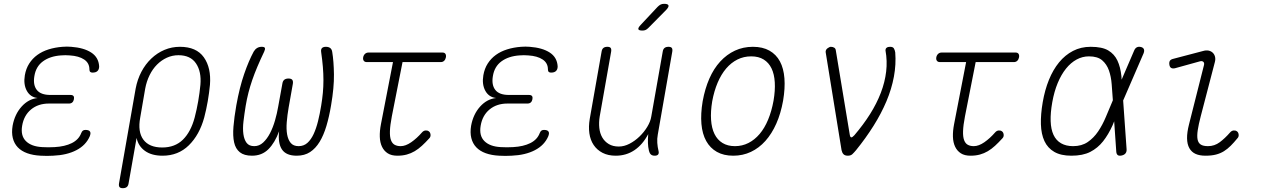

<svg xmlns="http://www.w3.org/2000/svg" viewBox="-20 -805 6640 1005"><path d="M499 -458Q499 -450 497 -444Q495 -438 490.5 -433.5Q486 -429 479.5 -427Q473 -425 464 -425Q460 -425 457 -426Q454 -427 452 -429Q450 -431 449 -434.5Q448 -438 448 -442Q448 -475 420.5 -493.5Q393 -512 345 -515Q334 -516 322 -516Q310 -516 299 -515Q242 -511 205 -484Q168 -457 160 -407Q152 -361 172.5 -334.5Q193 -308 244 -308H349Q360 -308 364.5 -302.5Q369 -297 367 -286Q365 -275 358.5 -269Q352 -263 341 -263H236Q180 -263 142.5 -232Q105 -201 96 -147Q87 -95 115.5 -66.5Q144 -38 201 -35Q217 -34 233.5 -34Q250 -34 266 -35Q320 -38 356 -56Q392 -74 405 -108Q407 -113 409 -116Q411 -119 413.5 -121Q416 -123 419.5 -124Q423 -125 427 -125Q436 -125 442 -123Q448 -121 451 -116.5Q454 -112 453.5 -106Q453 -100 450 -92Q430 -45 380 -19Q330 7 258 10Q242 11 225.5 11Q209 11 193 10Q153 8 122.5 -3Q92 -14 73 -34Q54 -54 47 -82.5Q40 -111 46 -147Q57 -207 93 -247Q129 -287 177 -292Q139 -296 120.5 -329.5Q102 -363 110 -411Q116 -446 133 -472.5Q150 -499 175.5 -517.5Q201 -536 234.5 -546.5Q268 -557 307 -560Q318 -561 330 -561Q342 -561 353 -560Q419 -555 457.5 -530Q496 -505 499 -458Z M623 180Q610 180 605.5 174Q601 168 603 155L690 -341Q699 -389 720 -429Q741 -469 772 -498.5Q803 -528 841 -544Q879 -560 922 -560Q1008 -560 1047 -505Q1086 -450 1079 -361Q1075 -319 1067.5 -275.5Q1060 -232 1049 -190Q1024 -99 968.5 -44.5Q913 10 831 10Q774 10 739 -15Q704 -40 695 -83L653 155Q651 168 643.5 174Q636 180 623 180ZM829 -33Q896 -33 937.5 -74Q979 -115 999 -190Q1010 -232 1017.5 -275.5Q1025 -319 1029 -361Q1035 -430 1006 -473Q977 -516 914 -516Q882 -516 853.5 -503Q825 -490 802 -467Q779 -444 763 -411.5Q747 -379 740 -341L714 -190Q700 -115 730.5 -74Q761 -33 829 -33Z M1686 -560Q1700 -560 1708.5 -553.5Q1717 -547 1719 -533Q1727 -485 1728 -416Q1729 -347 1713 -254Q1703 -194 1688.5 -145.5Q1674 -97 1653 -62.5Q1632 -28 1603 -9Q1574 10 1533 10Q1478 10 1456 -22.5Q1434 -55 1441 -118Q1419 -58 1385 -24Q1351 10 1299 10Q1258 10 1235.5 -8Q1213 -26 1205.5 -59.5Q1198 -93 1202 -142Q1206 -191 1217 -254Q1234 -348 1258 -417.5Q1282 -487 1308 -535Q1315 -547 1325.5 -553.5Q1336 -560 1350 -560Q1364 -560 1366.5 -554Q1369 -548 1363 -535Q1343 -493 1327.5 -456.5Q1312 -420 1300.5 -386.5Q1289 -353 1280.5 -320Q1272 -287 1266 -251Q1259 -208 1254.5 -170Q1250 -132 1254 -103Q1258 -74 1271 -57Q1284 -40 1311 -40Q1337 -40 1357.5 -59Q1378 -78 1393.5 -108Q1409 -138 1419.5 -174.5Q1430 -211 1436 -246L1458 -367Q1460 -381 1468 -387.5Q1476 -394 1490 -394Q1504 -394 1509.5 -387.5Q1515 -381 1513 -367L1491 -243Q1484 -203 1481 -166Q1478 -129 1483 -101Q1488 -73 1502 -56.5Q1516 -40 1543 -40Q1570 -40 1589 -57Q1608 -74 1621.5 -103Q1635 -132 1644.5 -170Q1654 -208 1661 -251Q1667 -287 1670 -319.5Q1673 -352 1673 -385.5Q1673 -419 1670 -455Q1667 -491 1661 -533Q1659 -547 1665.5 -553.5Q1672 -560 1686 -560Z M2296 -530Q2307 -530 2311.5 -523Q2316 -516 2314 -505Q2312 -494 2305 -487Q2298 -480 2287 -480H2087L2031 -196Q2022 -149 2021 -119Q2020 -89 2026.5 -71.5Q2033 -54 2046 -47Q2059 -40 2077 -40Q2103 -40 2132.5 -60.5Q2162 -81 2189 -112Q2197 -121 2207 -122Q2217 -123 2224 -118Q2232 -113 2233.5 -101Q2235 -89 2227 -81Q2207 -59 2188.5 -42Q2170 -25 2150.5 -13.5Q2131 -2 2109 4Q2087 10 2060 10Q2029 10 2009.5 -2.5Q1990 -15 1979.5 -37Q1969 -59 1968 -89Q1967 -119 1974 -155L2037 -480H1900Q1889 -480 1884 -487Q1879 -494 1881 -505Q1883 -516 1890.5 -523Q1898 -530 1909 -530Z M2899 -458Q2899 -450 2897 -444Q2895 -438 2890.5 -433.5Q2886 -429 2879.5 -427Q2873 -425 2864 -425Q2860 -425 2857 -426Q2854 -427 2852 -429Q2850 -431 2849 -434.5Q2848 -438 2848 -442Q2848 -475 2820.5 -493.5Q2793 -512 2745 -515Q2734 -516 2722 -516Q2710 -516 2699 -515Q2642 -511 2605 -484Q2568 -457 2560 -407Q2552 -361 2572.5 -334.5Q2593 -308 2644 -308H2749Q2760 -308 2764.5 -302.5Q2769 -297 2767 -286Q2765 -275 2758.5 -269Q2752 -263 2741 -263H2636Q2580 -263 2542.5 -232Q2505 -201 2496 -147Q2487 -95 2515.5 -66.5Q2544 -38 2601 -35Q2617 -34 2633.5 -34Q2650 -34 2666 -35Q2720 -38 2756 -56Q2792 -74 2805 -108Q2807 -113 2809 -116Q2811 -119 2813.5 -121Q2816 -123 2819.5 -124Q2823 -125 2827 -125Q2836 -125 2842 -123Q2848 -121 2851 -116.5Q2854 -112 2853.5 -106Q2853 -100 2850 -92Q2830 -45 2780 -19Q2730 7 2658 10Q2642 11 2625.5 11Q2609 11 2593 10Q2553 8 2522.5 -3Q2492 -14 2473 -34Q2454 -54 2447 -82.5Q2440 -111 2446 -147Q2457 -207 2493 -247Q2529 -287 2577 -292Q2539 -296 2520.5 -329.5Q2502 -363 2510 -411Q2516 -446 2533 -472.5Q2550 -499 2575.5 -517.5Q2601 -536 2634.5 -546.5Q2668 -557 2707 -560Q2718 -561 2730 -561Q2742 -561 2753 -560Q2819 -555 2857.5 -530Q2896 -505 2899 -458Z M3407 10Q3394 10 3387 3.5Q3380 -3 3377 -15Q3372 -36 3371.5 -57Q3371 -78 3373 -103Q3344 -48 3301 -19Q3258 10 3203 10Q3163 10 3134 -5Q3105 -20 3087.5 -46Q3070 -72 3065 -107Q3060 -142 3067 -183L3129 -535Q3131 -548 3138.5 -554Q3146 -560 3159 -560Q3172 -560 3176.5 -554Q3181 -548 3179 -535L3119 -195Q3114 -164 3117 -135.5Q3120 -107 3132.5 -85.5Q3145 -64 3166.5 -51Q3188 -38 3219 -38Q3247 -38 3275 -52.5Q3303 -67 3327 -90Q3351 -113 3368 -141Q3385 -169 3389 -195L3449 -535Q3451 -548 3458.5 -554Q3466 -560 3479 -560Q3492 -560 3496.5 -554Q3501 -548 3499 -535L3423 -100Q3419 -79 3420.5 -57Q3422 -35 3427 -15Q3430 -3 3425 3.5Q3420 10 3407 10ZM3374 -659Q3366 -651 3359 -648Q3352 -645 3343 -645Q3324 -645 3321.5 -652Q3319 -659 3333 -674L3422 -769Q3430 -777 3437.5 -781Q3445 -785 3456 -785Q3476 -785 3479 -777Q3482 -769 3467 -753Z M3818 10Q3768 10 3732.5 -10Q3697 -30 3676.5 -67Q3656 -104 3651.5 -156.5Q3647 -209 3658 -275Q3670 -341 3693 -393.5Q3716 -446 3750 -483Q3784 -520 3827 -540Q3870 -560 3921 -560Q3972 -560 4007.5 -540Q4043 -520 4062.5 -483.5Q4082 -447 4086 -395Q4090 -343 4079 -278Q4067 -211 4043.5 -158Q4020 -105 3986.5 -67.5Q3953 -30 3910.5 -10Q3868 10 3818 10ZM3827 -40Q3865 -40 3897.5 -56.5Q3930 -73 3956 -103.5Q3982 -134 4000.5 -178.5Q4019 -223 4029 -278Q4038 -331 4035.5 -374Q4033 -417 4018.5 -447Q4004 -477 3977.5 -493.5Q3951 -510 3912 -510Q3873 -510 3840 -493.5Q3807 -477 3781 -446.5Q3755 -416 3736.5 -372.5Q3718 -329 3708 -275Q3699 -221 3702 -177.5Q3705 -134 3720 -103.5Q3735 -73 3762 -56.5Q3789 -40 3827 -40Z M4385 -19 4302 -531Q4301 -537 4303.5 -542.5Q4306 -548 4310.5 -551.5Q4315 -555 4320 -557.5Q4325 -560 4329 -560Q4339 -560 4346.5 -555.5Q4354 -551 4355 -541L4428 -100Q4430 -87 4435.5 -86Q4441 -85 4452 -97Q4499 -152 4534 -207.5Q4569 -263 4590.5 -319Q4612 -375 4618.5 -430.5Q4625 -486 4615 -541Q4615 -546 4616.5 -549.5Q4618 -553 4621.5 -555.5Q4625 -558 4629.5 -559Q4634 -560 4639 -560Q4654 -560 4659 -551.5Q4664 -543 4666 -531Q4671 -468 4659 -403.5Q4647 -339 4620 -275Q4593 -211 4552.5 -146.5Q4512 -82 4461 -19Q4450 -6 4441.5 2Q4433 10 4418 10Q4403 10 4395.5 2.5Q4388 -5 4385 -19Z M5296 -530Q5307 -530 5311.5 -523Q5316 -516 5314 -505Q5312 -494 5305 -487Q5298 -480 5287 -480H5087L5031 -196Q5022 -149 5021 -119Q5020 -89 5026.5 -71.5Q5033 -54 5046 -47Q5059 -40 5077 -40Q5103 -40 5132.5 -60.5Q5162 -81 5189 -112Q5197 -121 5207 -122Q5217 -123 5224 -118Q5232 -113 5233.5 -101Q5235 -89 5227 -81Q5207 -59 5188.5 -42Q5170 -25 5150.5 -13.5Q5131 -2 5109 4Q5087 10 5060 10Q5029 10 5009.5 -2.5Q4990 -15 4979.5 -37Q4969 -59 4968 -89Q4967 -119 4974 -155L5037 -480H4900Q4889 -480 4884 -487Q4879 -494 4881 -505Q4883 -516 4890.5 -523Q4898 -530 4909 -530Z M5877 -24Q5878 -11 5871.5 -2.5Q5865 6 5851 9Q5838 12 5831 7Q5824 2 5823 -11L5812 -170L5804 -150Q5782 -101 5754 -65.5Q5726 -30 5687 -10Q5648 10 5588 10Q5533 10 5498.5 -10Q5464 -30 5447 -66.5Q5430 -103 5428.5 -154.5Q5427 -206 5438 -270Q5449 -334 5470.5 -387Q5492 -440 5523.5 -478.5Q5555 -517 5596.5 -538.5Q5638 -560 5689 -560Q5749 -560 5781 -541Q5813 -522 5829 -488Q5845 -454 5850 -406Q5850 -397 5851 -388L5916 -539Q5921 -552 5930 -557Q5939 -562 5952 -559Q5964 -556 5967.5 -547.5Q5971 -539 5966 -526L5859 -279ZM5805 -280V-282Q5802 -323 5799 -363.5Q5796 -404 5784.5 -436.5Q5773 -469 5749 -489.5Q5725 -510 5680 -510Q5646 -510 5615.5 -493.5Q5585 -477 5560 -446Q5535 -415 5516.5 -370.5Q5498 -326 5488 -270Q5478 -214 5479.5 -171Q5481 -128 5494.5 -99Q5508 -70 5534 -55Q5560 -40 5597 -40Q5642 -40 5673.5 -61.5Q5705 -83 5728 -117Q5751 -151 5768.5 -193Q5786 -235 5803 -275Z M6131 -448Q6119 -445 6111 -449Q6103 -453 6101 -466Q6099 -479 6103.5 -486.5Q6108 -494 6121 -497L6277 -538Q6294 -543 6307 -540Q6320 -537 6328.5 -528.5Q6337 -520 6340 -507.5Q6343 -495 6339 -480L6265 -196Q6254 -154 6249.5 -124Q6245 -94 6248.5 -75.5Q6252 -57 6265 -48.5Q6278 -40 6303 -40Q6337 -40 6364.5 -60.5Q6392 -81 6419 -112Q6427 -121 6437 -122Q6447 -123 6454 -118Q6462 -113 6463.5 -101Q6465 -89 6457 -81Q6439 -59 6422 -42Q6405 -25 6386.5 -13.5Q6368 -2 6345 4Q6322 10 6290 10Q6259 10 6238 0.5Q6217 -9 6205.5 -29.5Q6194 -50 6193.5 -81Q6193 -112 6204 -155L6282 -464Q6285 -476 6278.5 -481.5Q6272 -487 6261 -484Z"/></svg>

Font: Maple Mono NL Thin
Style: Italic
Weight: 250
Italic angle: -10°
Monospace: yes
Designer: subframe7536
Version: Version 7.000